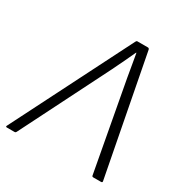

<svg xmlns="http://www.w3.org/2000/svg" viewBox="-177 -777 863 899"><g transform="rotate(30 254.5 -327.5)"><path d="M-18 0Q-21 0 -22.5 -2Q-24 -4 -22 -7L302 -648Q305 -655 310 -655H367Q373 -655 375 -648L498 -8Q500 0 491 0H449Q443 0 442 -7L354 -484Q349 -515 343.5 -545.5Q338 -576 333 -606H331Q317 -575 302 -544Q287 -513 272 -482L33 -7Q30 0 24 0Z"/></g></svg>

Font: Sofia Sans Light
Style: Italic
Weight: 300
Italic angle: -9°
Version: Version 4.100-B